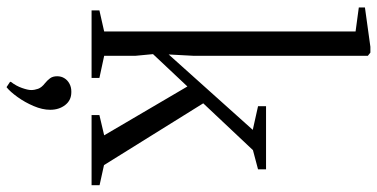

<svg xmlns="http://www.w3.org/2000/svg" viewBox="-292 -567 1108 564"><g transform="rotate(90 262.0 -285.0)"><path d="M10.5 0V-23L72.5 -37V-775.5L2 -785V-803L117.5 -819H134.5L144 -811.5V-301L140 -226.5L361.5 -473.5L292 -489V-512.5H477.5V-489L421 -474L283.5 -328L465 -36.5L524 -23.5V0H318V-23L377.5 -37L234 -281.5L139 -180.5L144 -128V-37L209 -23V0ZM302.5 121.5Q302.5 144.5 291.5 170.2Q280.5 196 265 217.5Q249.5 239 236.5 249.5H235.5L220.5 239.5V237Q232.5 221.5 238.5 204.2Q244.5 187 244.5 177.5Q244.5 167.5 240.8 157Q237 146.5 224 136.5Q216 130 210 122Q204 114 204 101Q204 89 209.8 79.8Q215.5 70.5 225.8 65Q236 59.5 248.5 59.5H251Q274.5 59.5 288.5 77.5Q302.5 95.5 302.5 121.5Z"/></g></svg>

Font: Merriweather 120pt Light
Style: Regular
Weight: 300
Version: Version 2.100